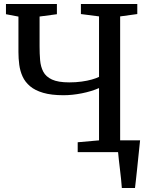

<svg xmlns="http://www.w3.org/2000/svg" viewBox="-20 -763 755 963"><path d="M591.1 180Q589.8 159.8 587.3 136.2Q584.8 112.6 581.9 88.4Q579 64.1 576.4 41.4Q573.8 18.7 572.2 0L541.3 -59H682.6Q680.5 -39 678 -14.9Q675.4 9.2 672.8 35.1Q670.3 61 667.5 86.8Q664.6 112.6 662.1 136.5Q659.6 160.4 657.1 180ZM476.7 -321.3Q438.9 -304.6 390.6 -295Q342.4 -285.4 298.6 -285.4Q237.6 -285.4 196.5 -297.5Q155.5 -309.5 130.7 -330.6Q105.8 -351.7 93.3 -379.2Q80.8 -406.8 76.6 -438.2Q72.5 -469.7 72.5 -501.7V-679.8L9.9 -691.7V-743H265.4V-691.7L178.5 -680.1V-530.8Q178.5 -493.9 181.2 -461.3Q183.9 -428.7 197 -403.5Q210.1 -378.3 240.9 -364Q271.6 -349.8 327.2 -349.8Q360.6 -349.8 389.3 -353.8Q417.9 -357.7 440.3 -364.1Q462.6 -370.4 476.7 -377.4V-680.8L385.8 -692.5V-743H668.6V-692.5L582.6 -680.7V-59L669.3 -48.5V0H369.7V-49.5L476.7 -59Z"/></svg>

Font: Merriweather 7pt Light
Style: Regular
Weight: 300
Designer: Eben Sorkin
Foundry: Eben Sorkin
Version: Version 2.200;gftools[0.9.31]